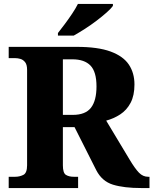

<svg xmlns="http://www.w3.org/2000/svg" viewBox="-20 -951 776 971"><path d="M24 0V-57H57Q79 -57 98 -66.5Q117 -76 117 -115V-598Q117 -624 107 -636.5Q97 -649 83.5 -653Q70 -657 57 -657H24V-714H368Q475 -714 539 -690.5Q603 -667 631.5 -624.5Q660 -582 660 -524Q660 -468 640.5 -431Q621 -394 588 -372.5Q555 -351 517 -341L636 -143Q663 -98 683 -77.5Q703 -57 729 -57H736V0H695Q607 0 551.5 -17Q496 -34 467 -90L357 -308H298V-115Q298 -76 313.5 -66.5Q329 -57 353 -57H375V0ZM348 -370Q412 -370 440 -406Q468 -442 468 -514Q468 -588 437.5 -619.5Q407 -651 346 -651H298V-370ZM273 -784Q288 -803 307.5 -829Q327 -855 345 -882Q363 -909 374 -931H551V-921Q542 -908 519.5 -888Q497 -868 468 -846Q439 -824 408.5 -804.5Q378 -785 353 -771H273Z"/></svg>

Font: Noto Serif Devanagari ExtraBold
Style: Regular
Weight: 800
Designer: Universal Thirst, Indian Type Foundry and the Monotype Design Team
Foundry: Monotype Imaging Inc.
Version: Version 2.004; ttfautohint (v1.8.4.7-5d5b)